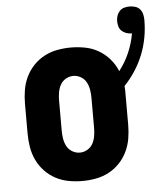

<svg xmlns="http://www.w3.org/2000/svg" viewBox="-50 -715 653 768"><g transform="rotate(-5 276.5 -331.5)"><path d="M250 8Q223 8 195.5 3Q168 -2 143.5 -15Q119 -28 100 -48Q81 -68 69 -93Q57 -118 52.5 -145.5Q48 -173 48 -200V-320Q48 -347 52.5 -374.5Q57 -402 69 -427Q81 -452 100 -472Q119 -492 143.5 -505Q168 -518 195.5 -523Q223 -528 250 -528Q279 -528 307.5 -522.5Q336 -517 361 -502.5Q386 -488 405 -466Q424 -444 435 -417Q460 -449 476 -486Q492 -523 499 -563H497Q487 -563 476.5 -566.5Q466 -570 458 -577.5Q450 -585 447 -595.5Q444 -606 444 -617Q444 -628 447.5 -638.5Q451 -649 458.5 -657Q466 -665 476.5 -668Q487 -671 498 -671Q510 -671 521.5 -667.5Q533 -664 540.5 -655Q548 -646 550.5 -634.5Q553 -623 553 -612Q553 -576 546.5 -541Q540 -506 527 -473.5Q514 -441 494.5 -411Q475 -381 451 -356Q452 -347 452 -338Q452 -329 452 -320V-200Q452 -173 447.5 -145.5Q443 -118 431 -93Q419 -68 400 -48Q381 -28 356.5 -15Q332 -2 304.5 3Q277 8 250 8ZM250 -106Q266 -106 280.5 -114.5Q295 -123 302.5 -137.5Q310 -152 312.5 -168Q315 -184 315 -200V-320Q315 -336 312.5 -352Q310 -368 302.5 -382.5Q295 -397 280.5 -405.5Q266 -414 250 -414Q234 -414 219.5 -405.5Q205 -397 197.5 -382.5Q190 -368 187.5 -352Q185 -336 185 -320V-200Q185 -184 187.5 -168Q190 -152 197.5 -137.5Q205 -123 219.5 -114.5Q234 -106 250 -106Z"/></g></svg>

Font: Iosevka SS18 Heavy
Style: Regular
Weight: 900
Monospace: yes
Designer: Belleve Invis
Foundry: Belleve Invis
Version: Version 25.1.1; ttfautohint (v1.8.4)